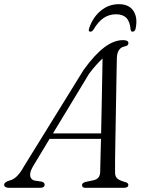

<svg xmlns="http://www.w3.org/2000/svg" viewBox="-48 -901 690 921"><path d="M110 -102.5Q93.5 -74 97 -56Q100.5 -38 119.5 -34.5L150.5 -30Q166 -26.5 166 -15Q166 0 143.5 0H-3Q-28 0 -28 -15Q-28 -27 -3 -35Q34 -42 67 -103L353 -565.5Q406.5 -639.5 452.5 -674Q498.5 -708.5 542 -708.5Q568 -708.5 568 -694Q568 -682 551 -678.5Q513.5 -672 512.5 -620.5Q512 -599 511.2 -556.2Q510.5 -513.5 509.5 -458.5Q508.5 -403.5 507.5 -344.8Q506.5 -286 505.5 -231.5Q504.5 -177 504 -135Q503.5 -93 504 -72.5Q504 -53.5 515.5 -44Q527 -34.5 553 -27.5Q567.5 -24 567.5 -14Q567.5 0 545.5 0H362.5Q345.5 0 345.5 -13Q345.5 -23 361 -28L401.5 -36.5Q431 -43.5 432.5 -74.5Q433 -96 434 -138.5Q435 -181 436.5 -235H190ZM379.5 -547.5 206 -261H437Q438.5 -326 439.8 -395Q441 -464 442.2 -523.8Q443.5 -583.5 444 -620.5Q432 -609.5 415.8 -591.8Q399.5 -574 379.5 -547.5ZM508.5 -832.5Q476 -832.5 449.5 -815Q423 -797.5 400.5 -759Q393.5 -749 386 -749Q374.5 -749 379 -763.5Q396 -816.5 434.5 -848.8Q473 -881 522 -881Q570.5 -881 592 -848.8Q613.5 -816.5 602.5 -763.5Q599 -749 587.5 -749Q580.5 -749 578.5 -759Q575.5 -797.5 558.2 -815Q541 -832.5 508.5 -832.5Z"/></svg>

Font: Fraunces 9pt Light
Style: Italic
Weight: 300
Italic angle: -16°
Version: Version 1.000;[0bf87f6ff]